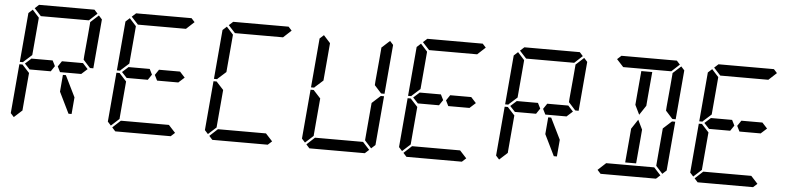

<svg xmlns="http://www.w3.org/2000/svg" viewBox="-53 -1304 6634 1608"><g transform="rotate(5 3264.0 -500.0)"><path d="M628 -546 671 -499 620 -453V-454H602H600H471H450H443L420 -500L451 -546H458H479H492ZM144 -500 196 -547V-546H332H373L396 -500L365 -454H208H205H188V-453ZM469 -433H494L582 -254L570 -113H544L457 -291ZM185 -969 219 -1000H685L713 -969L646 -907H626H490H398H262H242ZM726 -955 754 -924 718 -510H691L686 -514L631 -575L633 -607L649 -782L658 -887V-893ZM131 -515 127 -510H100L136 -924L170 -955L226 -893V-887L217 -782L199 -576ZM90 -45 62 -76 98 -490H125L129 -485L185 -424L167 -218L158 -113V-107Z M1444 -546 1487 -499 1436 -453V-454H1418H1416H1287H1266H1259L1236 -500L1267 -546H1274H1295H1308ZM960 -500 1012 -547V-546H1148H1189L1212 -500L1181 -454H1024H1021H1004V-453ZM1001 -969 1035 -1000H1501L1529 -969L1462 -907H1442H1306H1214H1078H1058ZM1447 -31 1413 0H947L919 -31L986 -93H1006H1142H1234H1370H1390ZM947 -515 943 -510H916L952 -924L986 -955L1042 -893V-887L1033 -782L1015 -576ZM906 -45 878 -76 914 -490H941L945 -485L1001 -424L983 -218L974 -113V-107Z M1817 -969 1851 -1000H2317L2345 -969L2278 -907H2258H2122H2030H1894H1874ZM2263 -31 2229 0H1763L1735 -31L1802 -93H1822H1958H2050H2186H2206ZM1763 -515 1759 -510H1732L1768 -924L1802 -955L1858 -893V-887L1849 -782L1831 -576ZM1722 -45 1694 -76 1730 -490H1757L1761 -485L1817 -424L1799 -218L1790 -113V-107Z M3132 -485 3137 -489H3164L3128 -76L3094 -45L3038 -107V-113L3047 -218L3065 -424ZM3079 -31 3045 0H2579L2551 -31L2618 -93H2638H2774H2866H3002H3022ZM3174 -955 3202 -924 3166 -510H3139L3134 -514L3079 -575L3081 -607L3097 -782L3106 -887V-893ZM2579 -515 2575 -510H2548L2584 -924L2618 -955L2674 -893V-887L2665 -782L2647 -576ZM2538 -45 2510 -76 2546 -490H2573L2577 -485L2633 -424L2615 -218L2606 -113V-107Z M3892 -546 3935 -499 3884 -453V-454H3866H3864H3735H3714H3707L3684 -500L3715 -546H3722H3743H3756ZM3408 -500 3460 -547V-546H3596H3637L3660 -500L3629 -454H3472H3469H3452V-453ZM3449 -969 3483 -1000H3949L3977 -969L3910 -907H3890H3754H3662H3526H3506ZM3895 -31 3861 0H3395L3367 -31L3434 -93H3454H3590H3682H3818H3838ZM3395 -515 3391 -510H3364L3400 -924L3434 -955L3490 -893V-887L3481 -782L3463 -576ZM3354 -45 3326 -76 3362 -490H3389L3393 -485L3449 -424L3431 -218L3422 -113V-107Z M4708 -546 4751 -499 4700 -453V-454H4682H4680H4551H4530H4523L4500 -500L4531 -546H4538H4559H4572ZM4224 -500 4276 -547V-546H4412H4453L4476 -500L4445 -454H4288H4285H4268V-453ZM4549 -433H4574L4662 -254L4650 -113H4624L4537 -291ZM4265 -969 4299 -1000H4765L4793 -969L4726 -907H4706H4570H4478H4342H4322ZM4806 -955 4834 -924 4798 -510H4771L4766 -514L4711 -575L4713 -607L4729 -782L4738 -887V-893ZM4211 -515 4207 -510H4180L4216 -924L4250 -955L4306 -893V-887L4297 -782L4279 -576ZM4170 -45 4142 -76 4178 -490H4205L4209 -485L4265 -424L4247 -218L4238 -113V-107Z M5273 -673 5292 -887H5384L5383 -876L5365 -673L5359 -601L5306 -521L5267 -601ZM5320 -157 5316 -113H5224L5243 -327L5249 -399L5302 -479L5341 -399L5335 -327ZM5081 -969 5115 -1000H5581L5609 -969L5542 -907H5522H5386H5294H5158H5138ZM5580 -485 5585 -489H5612L5576 -76L5542 -45L5486 -107V-113L5495 -218L5513 -424ZM5527 -31 5493 0H5027L4999 -31L5066 -93H5086H5222H5314H5450H5470ZM5622 -955 5650 -924 5614 -510H5587L5582 -514L5527 -575L5529 -607L5545 -782L5554 -887V-893Z M6340 -546 6383 -499 6332 -453V-454H6314H6312H6183H6162H6155L6132 -500L6163 -546H6170H6191H6204ZM5856 -500 5908 -547V-546H6044H6085L6108 -500L6077 -454H5920H5917H5900V-453ZM5897 -969 5931 -1000H6397L6425 -969L6358 -907H6338H6202H6110H5974H5954ZM6343 -31 6309 0H5843L5815 -31L5882 -93H5902H6038H6130H6266H6286ZM5843 -515 5839 -510H5812L5848 -924L5882 -955L5938 -893V-887L5929 -782L5911 -576ZM5802 -45 5774 -76 5810 -490H5837L5841 -485L5897 -424L5879 -218L5870 -113V-107Z"/></g></svg>

Font: DSEG14 Classic
Style: Italic
Weight: 400
Italic angle: -5°
Designer: Keshikan(Twitter:@keshinomi_88pro)
Version: Version 0.46